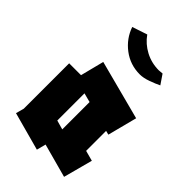

<svg xmlns="http://www.w3.org/2000/svg" viewBox="-228 -824 904 904"><g transform="rotate(45 223.5 -372.5)"><path d="M206 3 15 -49 26 -90V-392H105L135 -510L432 -432L394 -285L374 -290V-157L426 -143L387 3L218 -43ZM177 -162 223 -149V-150V-331L177 -343ZM371 -669 403 -622Q383 -612 352.5 -601Q322 -590 298 -590Q234 -590 184.5 -627.5Q135 -665 115 -723L190 -748Q216 -711 257.5 -689Q299 -667 348 -667Q353 -667 359 -668Q365 -669 371 -669Z"/></g></svg>

Font: Blaka Ink
Style: Regular
Weight: 400
Designer: Mohamed Gaber
Foundry: Kief Type Foundry
Version: Version 1.003; ttfautohint (v1.8.4.7-5d5b)